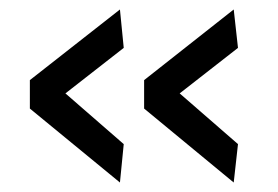

<svg xmlns="http://www.w3.org/2000/svg" viewBox="-20 -447 586 405"><path d="M473 -62 284 -218V-278L473 -427L482 -346L359 -250L482 -143ZM233 -62 43 -218V-278L233 -427L241 -346L118 -250L241 -143Z"/></svg>

Font: Cairo Play Medium
Style: Regular
Weight: 500
Version: Version 3.119